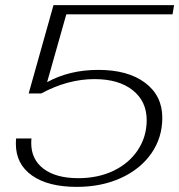

<svg xmlns="http://www.w3.org/2000/svg" viewBox="-20 -720 700 750"><path d="M42 -158Q42 -172 43 -179H103Q102 -173 102 -161Q102 -97 150.5 -60.5Q199 -24 286 -24Q363 -24 423.5 -53Q484 -82 518.5 -134Q553 -186 553 -251Q553 -324 498.5 -367.5Q444 -411 349 -411Q245 -411 141 -355H92L189 -700H660L654 -664H239L164 -399Q251 -447 364 -447Q480 -447 547 -396.5Q614 -346 614 -260Q614 -182 571 -120.5Q528 -59 452 -24.5Q376 10 280 10Q168 10 105 -34.5Q42 -79 42 -158Z"/></svg>

Font: Fahkwang ExtraLight
Style: Italic
Weight: 275
Italic angle: -10°
Designer: Suppakit Chalermlarp | Katatrad Co.,Ltd.
Foundry: Cadson Demak Co.,Ltd.
Version: Version 1.000; ttfautohint (v1.6)